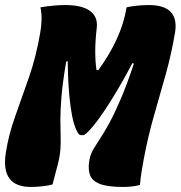

<svg xmlns="http://www.w3.org/2000/svg" viewBox="-41 -730 715 760"><path d="M167 0Q155 4 130 7Q105 10 81 10Q-39 10 -18 -125Q-7 -197 19.5 -270.5Q46 -344 74 -425Q102 -506 118 -599Q123 -626 123.5 -652.5Q124 -679 119 -701Q150 -706 173.5 -708Q197 -710 218 -710Q283 -710 315 -687Q347 -664 342 -620Q336 -568 336 -527.5Q336 -487 341 -453L348 -452Q441 -580 460 -701Q477 -705 501.5 -707.5Q526 -710 548 -710Q669 -710 652 -602Q638 -518 615.5 -437.5Q593 -357 569 -274Q545 -191 528 -100Q523 -73 519 -48Q515 -23 513 2Q484 10 447 10Q386 10 355.5 -1.5Q325 -13 316 -35.5Q307 -58 312 -91Q313 -96 313.5 -99.5Q314 -103 315 -107Q320 -125 330.5 -142.5Q341 -160 356.5 -183.5Q372 -207 392 -243.5Q412 -280 436.5 -337Q461 -394 489 -478L483 -480Q444 -406 406.5 -345Q369 -284 338.5 -244.5Q308 -205 291 -195H282Q274 -195 270 -200Q249 -230 238.5 -307Q228 -384 227 -488L221 -486Q207 -404 202.5 -349Q198 -294 198 -257Q198 -220 199 -192Q200 -164 198 -137.5Q196 -111 187 -76Q182 -57 177 -38.5Q172 -20 167 0Z"/></svg>

Font: Recursive Mn Csl St XBk
Style: Italic
Weight: 1000
Italic angle: -15°
Monospace: yes
Version: Version 1.079;hotconv 1.0.112;makeotfexe 2.5.65598; ttfautoh